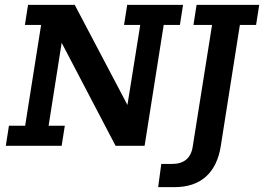

<svg xmlns="http://www.w3.org/2000/svg" viewBox="-20 -603 1092 794"><path d="M4 0 17 -83H84L150 -500H83L96 -583H289L507 -169L560 -500H493L506 -583H737L724 -500H657L578 0H458L235 -426L181 -83H248L235 0ZM700 171H634L647 75H691Q729 75 750.5 56.5Q772 38 777 3L857 -500H780L793 -583H1052L1039 -500H972L893 1Q880 84 831.5 127.5Q783 171 700 171Z"/></svg>

Font: Rokkitt SemiBold SemiBold
Style: Italic
Weight: 600
Italic angle: -9°
Version: Version 3.103